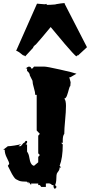

<svg xmlns="http://www.w3.org/2000/svg" viewBox="-49 -1164 576 1227"><path d="M187.5 -1140.6 235.4 -1136.7Q240.7 -1136.7 246.6 -1138.2L252.4 -1132.8Q271.5 -1132.8 306.6 -1135.7L305.7 -1136.7Q348.1 -1144 358.4 -1144L366.7 -1143.1L363.8 -1140.6L506.8 -862.3L449.2 -809.1L446.3 -811L438.5 -803.7Q420.4 -818.4 364 -884.5Q307.6 -950.7 274.9 -991.2Q211.4 -914.1 178.2 -877.4L176.3 -877.9L162.1 -862.3L164.1 -860.4L111.8 -803.7L104 -811L100.6 -809.1Q99.6 -809.6 93.8 -814.2Q87.9 -818.8 83.3 -822.5Q78.6 -826.2 72.8 -830.6Q59.1 -839.4 54.2 -839.4ZM245.6 -1139.6Q245.6 -1139.6 247.6 -1139.6L246.6 -1138.2Q246.6 -1139.2 245.6 -1139.6ZM244.1 -1140.6 245.6 -1139.6Q244.1 -1139.6 244.1 -1140.6ZM393.6 -670.4 402.3 -638.7 400.4 -613.8Q396 -613.3 391.1 -593.5Q386.2 -573.7 379.2 -554Q372.1 -534.2 361.8 -534.2Q372.6 -522.9 372.6 -487.3Q372.6 -451.7 367.2 -396Q361.8 -340.3 361.8 -308.6Q352.1 -296.9 352.1 -269V-251.5H341.8L352.1 -240.7Q352.1 -154.3 332 -104.5L341.8 -93.8H332Q332 -80.1 324.2 -69.8Q316.4 -59.6 314 -53.7Q311.5 -47.9 311 -22.2Q310.5 3.4 303.2 18.6L313 30.8L303.2 42.5Q292.5 42.5 292.5 18.6H283.7Q273.9 7.8 261.2 7.8L244.1 8.8V30.8H214.8L205.6 18.6H195.3V8.8H149.9V18.6L132.8 -2.9V8.8L124 -2.9Q86.4 -2.9 72.5 -9Q58.6 -15.1 52.5 -19Q46.4 -22.9 39.1 -33.7Q31.7 -44.4 27.8 -51.5Q23.9 -58.6 15.4 -75.9Q6.8 -93.3 1 -104.5L9.8 -116.2Q9.8 -127.4 -4.6 -154.5Q-19 -181.6 -19 -207H-28.8L1 -229.5Q14.6 -229.5 43.9 -234.1Q73.2 -238.8 86.4 -243.2L69.3 -229.5H79.1Q85.9 -229.5 93 -240.5Q100.1 -251.5 106 -251.5L114.7 -263.2H124V-251.5L114.7 -240.7H124V-194.8Q134.8 -181.6 138.7 -155.3Q145.5 -108.4 168.5 -104.5L195.3 -127V-161.1L205.6 -173.3L195.3 -184.1V-296.9L205.6 -308.6L185.5 -330.1V-557.6H176.3Q176.3 -573.2 167.5 -602.5Q158.7 -631.8 158.7 -647.9L141.6 -682.1Q141.6 -696.8 124 -710.9V-726.6H114.7Q129.9 -738.3 134.8 -738.3Q149.9 -738.3 149.9 -726.6H158.7L168.5 -738.3H234.9Q250.5 -738.3 334.7 -719.5Q418.9 -700.7 439.9 -692.9Q400.9 -670.4 400.4 -670.4Z"/></svg>

Font: Butcherman
Style: Regular
Weight: 400
Version: Version 001.004